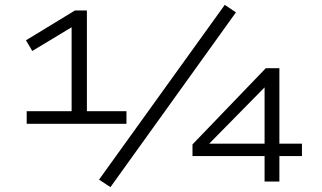

<svg xmlns="http://www.w3.org/2000/svg" viewBox="-20 -748 1326 791"><path d="M90 -238V-290H275V-656L307 -655L113 -538L87 -582L289 -705H338V-290H501V-238ZM435 23 388 -8 906 -728 952 -697ZM1070 0V-105H773V-153L1075 -467H1131V-156H1224V-105H1131V0ZM1070 -156V-394H1076L819 -133L817 -156Z"/></svg>

Font: Nunito Sans 7pt Expanded Light
Style: Regular
Weight: 300
Width: 7
Designer: Vernon Adams
Foundry: Vernon Adams
Version: Version 3.101;gftools[0.9.27]